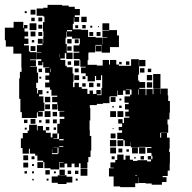

<svg xmlns="http://www.w3.org/2000/svg" viewBox="-30 -741 790 791"><path d="M89 -108H63V-131H56V-171H64V-193H84V-203H90V-227H122V-204H125V-222H147V-204H159V-218H173V-204H159V-194H179V-175H186V-191H206V-171H190V-169H213V-191H206V-231H232H216V-251H235V-260H215V-282H235V-284H209V-311H207V-290H185V-312H206V-320H185V-342H206V-347H182V-371H176V-381H156V-401H173V-412H157V-430H173V-441H156V-461H173V-463H148V-485H145V-472H127V-490H140V-497H122V-525H140V-527H122V-555H145V-561H126V-581H146V-562H148V-589H149V-612H147V-650H153V-673H148V-676H121V-706H148V-709H166V-721H226V-718H253V-713H278V-704H299V-678H278V-671H296V-651H276V-669H274V-643H270V-620H305V-618H333V-589H364V-586H391V-558H392V-585H412V-587H392V-615H420V-595V-617H452V-595H460V-547H423V-524H389V-556H364V-553H362V-525H335V-522H334V-493H331V-474H369V-471H393V-494H419V-475H423V-494H449V-475H460V-470H485H510V-497H542V-468H543V-494H569V-468H543V-434H539V-409H544V-375H570V-349H573V-374H599V-353H602V-375H630V-353H631V-376H661V-348H663V-325H670V-277H668V-249H660V-228H663V-194H633H630V-174H634V-193H658V-174H669V-128H667V-115H670V-67H669V-38H661V-16H640V-11H656V9H637V20H595V15H570V13H542V-10H541V14H527V30H465V27H438V-14H419V-48H439V-50H425V-72H445V-82H453V-104H479V-83H487V-100H505V-83H518V-78H536V-81H576V-76H592V-84H579V-98H593V-85H598V-99H594V-111H576V-131H594V-135H570V-136H543V-134H509V-156H508V-139H484V-163H501H478V-168H453V-194H473V-232H457V-250H475V-234H481V-256H503V-261H486V-281H500V-290H485V-312H500V-318H483V-344H506V-351H512V-372H489V-370H505V-352H487V-368H477V-350H455V-368H453V-344H424V-343H421V-316H394V-313H369V-308H340V-297H342V-245H339V-234V-205H340V-181H346V-121H343V-94H334V-73H330V-47H302V-68H295V-52H277V-67H265V-52H247V-67H236V-51H216V-71H232V-73H214V-43H178V-48H153V-73H148V-79H124V-100H115V-108H93V-128H89ZM116 -681H96V-701H116ZM80 -687H72V-695H80ZM327 -650H305V-672H327ZM144 -653H128V-669H144ZM113 -654H99V-668H113ZM122 -255H90H60V-279H54V-309V-334H49V-388V-418H52V-445H59V-463H58V-493V-520H25V-548H23V-549H-6V-575H-10V-627H26V-651H66V-626H69V-638H83V-624H71V-611H86V-591H71V-582H87V-560H69V-554H89V-529H94V-526H121V-496H94V-493H118V-469H94V-467H122V-442H127V-400H119V-378H103H123V-356H127V-370H145V-352H131V-344H149V-318H131H153V-284H129V-281H146V-261H126V-278H122ZM120 -617H92V-645H120ZM420 -617H392V-645H420ZM144 -623H128V-639H144ZM323 -624H309V-638H323ZM292 -625H280V-637H292ZM350 -627H342V-635H350ZM378 -629H374V-633H378ZM273 -404H271V-382H307V-375H330V-354H339V-368H353V-354H367V-370H385V-352H369V-349H388V-379H391V-406V-431H369H386V-411H366V-428H361V-406H331V-428H323V-439H304V-463H323V-466H301V-493H298V-498H273V-524H297V-528H273V-554H297V-560H299V-582H267V-617H246V-612H267V-590H245V-611H243V-584H240V-560H245V-524H269V-498H243V-522H218H237V-500H219V-494H239V-470H245V-464H269V-438H273ZM116 -591H96V-611H116ZM384 -593H368V-609H384ZM144 -593H128V-609H144ZM354 -593H338V-609H354ZM265 -562H247V-580H265ZM294 -563H278V-579H294ZM111 -566H101V-576H111ZM388 -529H364V-553H388ZM116 -531H96V-551H116ZM265 -532H247V-550H265ZM215 -504V-519H214V-504ZM297 -470H275V-492H297ZM263 -474H249V-488H263ZM503 -474H489V-488H503ZM471 -476H461V-486H471ZM565 -442H547V-460H565ZM294 -443H278V-459H294ZM178 -444V-458H176V-444ZM143 -444H129V-458H143ZM593 -444H579V-458H593ZM631 -406H601V-436H631ZM597 -410H575V-432H597ZM296 -411H276V-431H296ZM322 -415H310V-427H322ZM140 -417H132V-425H140ZM631 -376H601V-406H631ZM568 -379H544V-403H568ZM597 -380H575V-402H597ZM295 -382H277V-400H295ZM355 -382H337V-400H355ZM383 -384H369V-398H383ZM323 -384H309V-398H323ZM542 -351V-373H540V-351ZM170 -357H162V-365H170ZM177 -320H155V-342H177ZM446 -321H426V-341H446ZM470 -327H462V-335H470ZM176 -291H156V-311H176ZM471 -296H461V-306H471ZM439 -298H433V-304H439ZM448 -259H424V-283H448ZM478 -259H454V-283H478ZM178 -259H154V-283H178ZM205 -262H187V-280H205ZM116 -231H96V-251H116ZM204 -233H188V-249H204ZM174 -233H158V-249H174ZM83 -234H69V-248H83ZM141 -236H131V-246H141ZM473 -204H459V-218H473ZM201 -206H191V-216H201ZM80 -207H72V-215H80ZM438 -209H434V-213H438ZM446 -171H426V-191H446ZM214 -163H232V-168H214V-136H231V-139H214ZM449 -138H423V-164H449ZM478 -139H454V-163H478ZM569 -108H543V-134H569ZM207 -110H185V-127H184V-106H208V-109H211V-133H190V-132H207ZM448 -109H424V-133H448ZM538 -109H514V-133H538ZM474 -113H458V-129H474ZM501 -116H491V-126H501ZM86 -81H66V-101H86ZM563 -84H549V-98H563ZM112 -85H100V-97H112ZM442 -85H430V-97H442ZM529 -88H523V-94H529ZM148 -49H124V-73H148ZM86 -51H66V-71H86ZM110 -57H102V-65H110ZM330 -17H302V-45H330ZM237 -20H215V-42H237ZM175 -22H157V-40H175ZM263 -24H249V-38H263ZM293 -24H279V-38H293ZM81 -26H71V-36H81ZM110 -27H102V-35H110ZM200 -27H192V-35H200ZM244 17H208V12H183V-14H208V-19H244ZM527 -16H535V-18H527ZM268 11H244V-13H268ZM170 3H162V-5H170ZM290 3H282V-5H290ZM109 2H103V-4H109Z"/></svg>

Font: Rubik Storm
Style: Regular
Weight: 400
Designer: Hubert and Fischer, NaN
Foundry: Hubert and Fischer, NaN
Version: Version 2.201